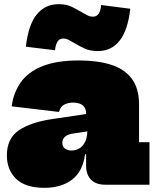

<svg xmlns="http://www.w3.org/2000/svg" viewBox="-20 -886 744 921"><path d="M484 0Q440.5 0 416.8 -24Q393 -48 393 -92V-187L407 -207L399 -263L393 -289V-341Q393 -361.5 384.2 -373Q375.5 -384.5 361.2 -389.2Q347 -394 331 -394Q308.5 -394 289.2 -384.8Q270 -375.5 263 -349L36 -376Q44.5 -440.5 79 -490.2Q113.5 -540 181.8 -568Q250 -596 360 -596Q446 -596 510.5 -576.2Q575 -556.5 611 -510Q647 -463.5 647 -384V-204H697V0ZM193 15Q102.5 15 57.8 -27.8Q13 -70.5 13 -141Q13 -222 70.8 -261.2Q128.5 -300.5 238 -316L420 -343V-259L335 -246Q305 -242.5 292 -230.5Q279 -218.5 279 -201Q279 -183 291.5 -173.5Q304 -164 324 -164Q341.5 -164 358.8 -173.2Q376 -182.5 387.5 -204Q399 -225.5 399 -263L422 -146H388Q377 -63 325.2 -24Q273.5 15 193 15ZM465 -862 605 -844Q593 -740 553.5 -690.5Q514 -641 450 -641Q412 -641 385.2 -653.5Q358.5 -666 339 -678Q322.5 -688 309.5 -694.5Q296.5 -701 283 -701Q265 -701 255.8 -686.2Q246.5 -671.5 244 -645L104 -662Q116 -767 156.2 -816.5Q196.5 -866 261 -866Q299.5 -866 325.5 -852.8Q351.5 -839.5 371 -828Q387.5 -818.5 399.8 -812.2Q412 -806 426 -806Q443.5 -806 453.2 -820.2Q463 -834.5 465 -862Z"/></svg>

Font: Hepta Slab ExtraLight Black
Style: Regular
Weight: 900
Version: Version 1.102